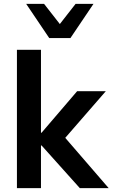

<svg xmlns="http://www.w3.org/2000/svg" viewBox="-20 -978 585 998"><path d="M68 0V-719H193V-288H196L381 -504H530L297 -236L298 -286L545 0H395L196 -222H193V0ZM236 -780 116 -958H209L291 -853L373 -958H466L346 -780Z"/></svg>

Font: Nunitoga
Style: Bold
Weight: 700
Designer: Vernon Adams
Foundry: Vernon Adams
Version: Version 1.0